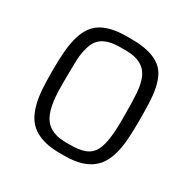

<svg xmlns="http://www.w3.org/2000/svg" viewBox="-169 -920 1087 1093"><g transform="rotate(30 374.5 -373.5)"><path d="M360.8 9.8Q187 9.8 131.3 -99.6Q98.6 -163.1 92.8 -269Q90.3 -318.8 90.3 -377.4Q90.3 -436 93.8 -488.5Q97.2 -541 107.2 -583.5Q117.2 -626 135.5 -658.4Q153.8 -690.9 183.6 -712.9Q245.1 -756.8 360.8 -756.8H391.1Q572.3 -756.8 623 -659.2Q654.8 -598.1 658.7 -489.3Q660.6 -436 660.6 -376.7Q660.6 -317.4 657.7 -267.3Q654.8 -217.3 645.5 -174.8Q636.2 -132.3 618.4 -98.1Q600.6 -64 570.3 -40Q507.8 9.8 391.1 9.8ZM390.1 -60.5Q443.8 -60.5 479.2 -72.3Q514.6 -84 535.2 -113.3Q573.2 -167.5 573.2 -321.3V-374Q573.2 -447.8 569.3 -505.4Q565.4 -563 548.3 -602.5Q513.2 -684.6 396 -684.6H355Q235.8 -684.6 202.6 -607.9Q181.6 -559.1 179.7 -492.7Q177.7 -426.3 177.7 -374V-321.3Q177.7 -177.2 220.7 -118.2Q262.2 -60.5 360.8 -60.5Z"/></g></svg>

Font: Armata
Style: Regular
Weight: 400
Designer: Viktoriya Grabowska
Foundry: Viktoriya Grabowska
Version: Version 1.003